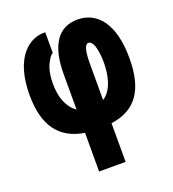

<svg xmlns="http://www.w3.org/2000/svg" viewBox="-137 -658 877 971"><g transform="rotate(-20 301.0 -172.0)"><path d="M230 208H372.6V0C508.8 -18.6 570.3 -109.4 570.3 -278.3C570.3 -467.8 493.2 -551.8 388.7 -551.8C287.1 -551.8 230 -473.1 230 -316.4V-125C184.6 -157.7 162.1 -213.4 162.1 -289.6C162.1 -331.5 168.9 -365.7 182.6 -393.6C193.4 -415.5 208 -435.1 214.8 -435.1V-546.9C130.4 -550.8 31.7 -479.5 31.7 -275.9C31.7 -108.9 98.1 -21.5 230 0ZM372.6 -125V-316.4C372.6 -380.9 379.9 -418.5 398.9 -421.9C409.2 -423.8 420.9 -415 428.7 -393.6C448.2 -339.8 454.1 -174.3 372.6 -125Z"/></g></svg>

Font: Hack
Style: Bold
Weight: 700
Monospace: yes
Designer: Christopher Simpkins
Foundry: Christopher Simpkins
Version: Version 2.010